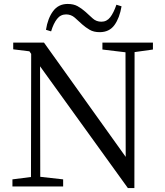

<svg xmlns="http://www.w3.org/2000/svg" viewBox="-20 -945 838 973"><path d="M570 -921 596 -913Q586 -854 560 -818Q534 -782 485 -782Q455 -782 434.5 -794Q414 -806 397 -821Q378 -839 359 -855.5Q340 -872 315 -872Q287 -872 269 -849Q251 -826 239 -786L213 -794Q222 -852 249 -888.5Q276 -925 323 -925Q353 -925 373.5 -913.5Q394 -902 412 -886Q432 -868 450 -851.5Q468 -835 494 -835Q521 -835 538.5 -857.5Q556 -880 570 -921ZM755 -729V-694L662 -681L661 8H628L183 -609L184 -49L300 -36V0H43V-36L137 -48L138 -672L129 -685L47 -695V-729H203L617 -150L616 -680L499 -694V-729Z"/></svg>

Font: Shippori Mincho TTF
Style: Regular
Weight: 400
Version: Version 2.100